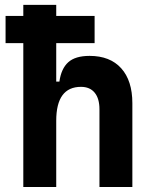

<svg xmlns="http://www.w3.org/2000/svg" viewBox="-20 -752 626 772"><path d="M2.4 -578.6V-688H73.7V-732.4H206.1V-688H360.4V-578.6H206.1V-423.8H218.8Q226.1 -476.1 254.4 -501.7Q282.7 -527.3 340.3 -527.3Q422.4 -527.3 467.3 -477.5Q512.2 -427.7 512.2 -336.9V0H379.9V-312.5Q379.9 -356 360.6 -379.4Q341.3 -402.8 305.7 -402.8Q206.1 -402.8 206.1 -266.6V0H73.7V-578.6Z"/></svg>

Font: Cascadia Mono
Style: Bold
Weight: 700
Monospace: yes
Designer: Aaron Bell
Foundry: Saja Typeworks
Version: Version 2404.023; ttfautohint (v1.8.4)